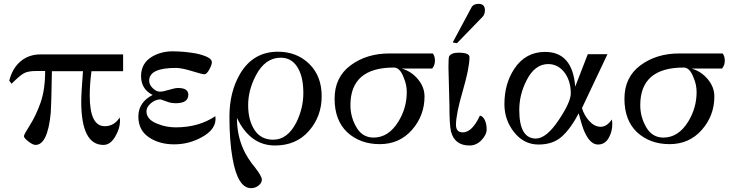

<svg xmlns="http://www.w3.org/2000/svg" viewBox="-20 -738 3781 995"><path d="M618 -456V-369H454Q445 -302 445 -242Q445 -84 523 -84Q572 -84 600 -129Q602 -119 602 -111Q602 -73 577 -30Q552 13 516 13Q401 13 401 -212Q401 -254 410 -369H249Q246 -192 243 -153Q227 13 164 13Q150 13 127 -5Q104 -23 104 -32Q104 -41 135 -89.5Q166 -138 190 -205.5Q214 -273 214 -370H166Q123 -370 101.5 -357Q80 -344 40 -304L28 -320Q44 -384 86.5 -420Q129 -456 189 -456Z M1096 -136Q1106 -69 1022 -25Q957 10 883 10Q809 10 757 -23Q697 -60 697 -134Q697 -208 771 -246Q711 -276 711 -343.5Q711 -411 769 -445Q816 -472 874 -472Q932 -472 996 -461Q1078 -443 1078 -416Q1078 -402 1064.5 -377.5Q1051 -353 1039.5 -353Q1028 -353 975 -369.5Q922 -386 891 -386Q753 -386 753 -320Q753 -299 771.5 -281Q790 -263 808 -263Q826 -263 856 -272.5Q886 -282 903 -282Q956 -282 956 -247Q956 -203 890 -203Q870 -203 852 -209L812 -223Q786 -223 762.5 -203.5Q739 -184 739 -161Q739 -118 797 -96Q841 -78 891 -78Q1010 -78 1096 -136Z M1420 -470Q1518 -470 1582.5 -407Q1647 -344 1647 -239.5Q1647 -135 1581 -59.5Q1515 16 1405 16Q1276 16 1208 -127Q1208 -38 1241 35Q1261 81 1304 133Q1337 176 1337 193Q1337 210 1320 223.5Q1303 237 1281 237Q1212 237 1185 82Q1169 -7 1169 -134.5Q1169 -262 1225 -357Q1293 -470 1420 -470ZM1516 -104Q1552 -178 1552 -255Q1552 -332 1528 -378Q1497 -439 1435 -439Q1354 -439 1306 -347Q1266 -271 1266 -193Q1266 -115 1299 -64.5Q1332 -14 1396 -14Q1470 -14 1516 -104Z M2223 -461Q2234 -447 2234 -423.5Q2234 -400 2220 -383H2061Q2111 -369 2145.5 -328Q2180 -287 2180 -238Q2180 -139 2115 -65Q2050 9 1948 9Q1846 9 1779 -53Q1714 -115 1714 -226.5Q1714 -338 1797 -399.5Q1880 -461 1998 -461ZM2088 -261Q2088 -300 2072 -336Q2053 -388 2021 -388Q1796 -388 1796 -193Q1796 -132 1827 -78.5Q1858 -25 1916 -25Q1993 -25 2044 -107Q2088 -178 2088 -261Z M2493 -685Q2493 -663 2480 -650L2348 -514L2326 -518L2423 -699Q2433 -718 2460 -718Q2493 -718 2493 -685ZM2309 -194 2304 -389Q2304 -434 2307 -445Q2318 -465 2356 -465Q2413 -465 2413 -442Q2413 -386 2378 -266.5Q2343 -147 2343 -91Q2343 -52 2378 -52Q2427 -52 2467 -139Q2483 -136 2492.5 -115.5Q2502 -95 2502 -67.5Q2502 -40 2475.5 -12Q2449 16 2413 16Q2336 16 2317 -57Q2309 -91 2309 -194Z M3153 -95Q3153 -57 3136 -26Q3117 11 3078.5 11Q3040 11 3011 -51Q2999 -74 2979 -151Q2940 -75 2893.5 -32Q2847 11 2771 11Q2695 11 2644.5 -52.5Q2594 -116 2594 -198Q2594 -304 2645 -381Q2703 -469 2805 -469Q2947 -469 2961 -289L3026 -457H3128L2996 -178Q3007 -140 3034 -110.5Q3061 -81 3093 -81Q3125 -81 3151 -119Q3153 -105 3153 -95ZM2938 -254Q2938 -313 2910 -356Q2875 -406 2821 -406Q2750 -406 2707 -318Q2671 -246 2671 -168Q2671 -20 2757 -20Q2811 -20 2874.5 -114.5Q2938 -209 2938 -254Z M3725 -461Q3736 -447 3736 -423.5Q3736 -400 3722 -383H3563Q3613 -369 3647.5 -328Q3682 -287 3682 -238Q3682 -139 3617 -65Q3552 9 3450 9Q3348 9 3281 -53Q3216 -115 3216 -226.5Q3216 -338 3299 -399.5Q3382 -461 3500 -461ZM3590 -261Q3590 -300 3574 -336Q3555 -388 3523 -388Q3298 -388 3298 -193Q3298 -132 3329 -78.5Q3360 -25 3418 -25Q3495 -25 3546 -107Q3590 -178 3590 -261Z"/></svg>

Font: GFS Didot
Style: Regular
Weight: 400
Designer: Takis Katsoulidis and George D. Matthiopoulos
Foundry: Takis Katsoulidis and George D. Matthiopoulos
Version: Version 1.0